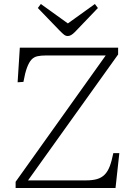

<svg xmlns="http://www.w3.org/2000/svg" viewBox="-20 -939 675 959"><path d="M58 0V-31L508 -662H210Q184 -662 166.5 -658Q149 -654 137 -641Q125 -628 115 -601.5Q105 -575 97 -530L68 -528L79 -701H570V-667L120 -38H409Q442 -38 464.5 -44.5Q487 -51 502.5 -66.5Q518 -82 528 -108Q538 -134 546 -174H576L557 0ZM318 -759Q309 -759 301.5 -764.5Q294 -770 279 -785L169 -899L184 -919L319 -822L454 -919L469 -899L354 -779Q344 -769 335.5 -764Q327 -759 318 -759Z"/></svg>

Font: Literata ExtraLight
Style: Regular
Weight: 250
Designer: Latin by Veronika Burian and Jose Scaglione. Greek by Irene Vlachou. Cyrillic by Vera Evstafieva.
Foundry: TypeTogether
Version: Version 3.103;gftools[0.9.29]